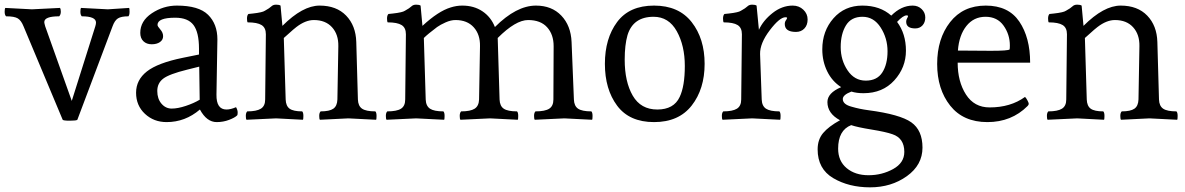

<svg xmlns="http://www.w3.org/2000/svg" viewBox="-24 -514 5084 824"><path d="M439 -474 530 -480Q532 -478 532 -463.5Q532 -449 527 -444Q496 -444 482 -435Q468 -426 459 -401L308 0Q304 4 276 4Q248 4 245 0L77 -401Q67 -426 52.5 -435Q38 -444 2 -444Q-4 -450 -4 -463.5Q-4 -477 -1 -480L113 -474L233 -480Q237 -477 237 -464Q237 -451 230 -444Q166 -444 166 -419Q166 -415 170 -401L284 -81L385 -401Q388 -411 388 -417Q388 -444 327 -444Q321 -450 321 -463.5Q321 -477 324 -480Z M761 -266 830 -280V-305Q830 -375 806.5 -406.5Q783 -438 728 -438Q652 -438 652 -407Q652 -401 664 -387.5Q676 -374 676 -358.5Q676 -343 662.5 -333.5Q649 -324 627 -324Q605 -324 591.5 -337Q578 -350 578 -373Q578 -424 627.5 -457Q677 -490 735 -490Q829 -490 869 -450.5Q909 -411 909 -345Q909 -343 905 -108Q904 -44 948 -44Q966 -44 989 -54Q996 -42 996 -31.5Q996 -21 994 -19Q984 -9 959 0.5Q934 10 906 10Q863 10 834 -44Q771 10 691 10Q636 10 598 -25.5Q560 -61 560 -116Q560 -171 606.5 -207.5Q653 -244 761 -266ZM833 -86 831 -228 779 -215Q702 -196 676.5 -176.5Q651 -157 651 -123.5Q651 -90 669 -69Q687 -48 713 -48Q739 -48 773.5 -59.5Q808 -71 833 -86Z M1188 -403Q1275 -490 1347.5 -490Q1420 -490 1461.5 -447Q1503 -404 1505 -334L1512 -87Q1513 -59 1530 -47.5Q1547 -36 1587 -36Q1592 -31 1592 -16.5Q1592 -2 1590 0L1471 -6L1349 0Q1346 -3 1346 -16.5Q1346 -30 1352 -36Q1390 -36 1406.5 -47.5Q1423 -59 1424 -87L1428 -316Q1429 -366 1401 -397Q1373 -428 1323 -428Q1287 -428 1248 -398Q1235 -388 1216.5 -371Q1198 -354 1194 -351L1202 -87Q1203 -59 1219 -47.5Q1235 -36 1273 -36Q1278 -31 1278 -16.5Q1278 -2 1276 0L1161 -6L1034 0Q1031 -3 1031 -16.5Q1031 -30 1037 -36Q1077 -36 1095.5 -47.5Q1114 -59 1114 -87L1117 -367Q1117 -395 1098.5 -406.5Q1080 -418 1039 -418Q1036 -421 1036 -434.5Q1036 -448 1042 -454Q1046 -454 1061 -456Q1076 -458 1080 -458.5Q1084 -459 1095.5 -461.5Q1107 -464 1113 -468Q1133 -479 1140.5 -486.5Q1148 -494 1161 -494Q1174 -494 1180 -490Z M1762 -6 1635 0Q1632 -3 1632 -16.5Q1632 -30 1638 -36Q1679 -36 1697 -47.5Q1715 -59 1715 -87L1718 -367Q1718 -395 1699.5 -406.5Q1681 -418 1640 -418Q1637 -421 1637 -434.5Q1637 -448 1643 -454Q1647 -454 1662 -456Q1677 -458 1681 -458.5Q1685 -459 1696.5 -461.5Q1708 -464 1714 -468Q1734 -479 1741.5 -486.5Q1749 -494 1762 -494Q1775 -494 1781 -490L1789 -403Q1857 -466 1910 -482Q1935 -490 1960 -490Q2010 -490 2046.5 -465.5Q2083 -441 2100 -398Q2192 -490 2276 -490Q2344 -490 2385 -447Q2426 -404 2429 -334L2439 -87Q2440 -59 2457 -47.5Q2474 -36 2514 -36Q2519 -31 2519 -16.5Q2519 -2 2517 0L2398 -6L2271 0Q2268 -3 2268 -16.5Q2268 -30 2274 -36Q2315 -36 2333 -47.5Q2351 -59 2351 -87L2352 -316Q2352 -366 2324 -397Q2296 -428 2242.5 -428Q2189 -428 2112 -351L2120 -87Q2121 -59 2138 -47.5Q2155 -36 2195 -36Q2200 -31 2200 -16.5Q2200 -2 2198 0L2079 -6L1952 0Q1949 -3 1949 -16.5Q1949 -30 1955 -36Q1995 -36 2013 -47.5Q2031 -59 2032 -87L2036 -316Q2037 -366 2009 -397Q1981 -428 1931 -428Q1911 -428 1888.5 -418Q1866 -408 1852 -398Q1812 -368 1795 -351L1803 -87Q1804 -59 1821.5 -47.5Q1839 -36 1879 -36Q1884 -31 1884 -16.5Q1884 -2 1882 0Z M2624.5 -60.5Q2572 -131 2572 -240Q2572 -349 2624.5 -419.5Q2677 -490 2783 -490Q2889 -490 2944.5 -419Q3000 -348 3000 -240Q3000 -132 2944.5 -61Q2889 10 2783 10Q2677 10 2624.5 -60.5ZM2893 -98Q2915 -144 2915 -231Q2915 -318 2880.5 -380Q2846 -442 2781 -442Q2693 -442 2669 -363Q2657 -321 2657 -258Q2657 -163 2691.5 -103.5Q2726 -44 2797 -44Q2868 -44 2893 -98Z M3204 -6 3077 0Q3074 -3 3074 -16.5Q3074 -30 3080 -36Q3120 -36 3138.5 -47.5Q3157 -59 3157 -87L3160 -367Q3160 -395 3141.5 -406.5Q3123 -418 3082 -418Q3079 -421 3079 -434.5Q3079 -448 3085 -454Q3089 -454 3104 -456Q3119 -458 3123 -458.5Q3127 -459 3138.5 -461.5Q3150 -464 3156 -468Q3176 -479 3183.5 -486.5Q3191 -494 3204 -494Q3217 -494 3223 -490L3233 -386Q3251 -426 3291.5 -458Q3332 -490 3378 -490Q3405 -490 3423.5 -472.5Q3442 -455 3442 -430.5Q3442 -406 3428 -391.5Q3414 -377 3392 -377Q3344 -377 3344 -411Q3344 -420 3349 -427Q3354 -434 3354 -437Q3354 -440 3347 -440Q3322 -440 3279.5 -384Q3237 -328 3238 -282L3245 -87Q3246 -59 3263.5 -47.5Q3281 -36 3321 -36Q3326 -31 3326 -16.5Q3326 -2 3324 0Z M3893 -490Q3916 -490 3931.5 -475Q3947 -460 3947 -439Q3947 -418 3935 -405Q3923 -392 3904 -392Q3865 -392 3865 -421Q3865 -429 3869 -435.5Q3873 -442 3873 -445Q3873 -448 3867 -448Q3852 -448 3826 -420Q3864 -369 3864 -296.5Q3864 -224 3814 -169Q3764 -114 3682 -114Q3652 -114 3630 -121Q3593 -107 3593 -89Q3593 -66 3631 -56Q3665 -46 3703 -41Q3839 -23 3887 11Q3935 45 3935 119.5Q3935 194 3868 242Q3801 290 3710 290Q3619 290 3552 250.5Q3485 211 3485 127Q3485 85 3508.5 57Q3532 29 3581 2Q3527 -27 3527 -76Q3527 -115 3586 -140Q3547 -165 3526 -208Q3505 -251 3505 -302Q3505 -381 3553 -435.5Q3601 -490 3677 -490Q3753 -490 3801 -447Q3844 -490 3893 -490ZM3857 138Q3857 79 3806 62Q3778 52 3716.5 42Q3655 32 3629 23Q3573 45 3573 124Q3573 177 3609.5 207.5Q3646 238 3703.5 238Q3761 238 3809 211.5Q3857 185 3857 138ZM3584 -312Q3584 -256 3613.5 -212Q3643 -168 3691.5 -168Q3740 -168 3762.5 -203Q3785 -238 3785 -294Q3785 -350 3755.5 -396Q3726 -442 3677.5 -442Q3629 -442 3606.5 -405Q3584 -368 3584 -312Z M4386 -59Q4317 10 4213.5 10Q4110 10 4054 -60.5Q3998 -131 3998 -239.5Q3998 -348 4053.5 -419Q4109 -490 4206.5 -490Q4304 -490 4350.5 -421.5Q4397 -353 4397 -245H4086Q4086 -164 4121.5 -108.5Q4157 -53 4223 -53Q4313 -53 4375 -98Q4379 -95 4385 -84Q4391 -73 4391 -68.5Q4391 -64 4386 -59ZM4087 -297 4228 -296Q4304 -296 4309 -302Q4310 -307 4310 -319Q4310 -366 4283 -404Q4256 -442 4205.5 -442Q4155 -442 4123.5 -402.5Q4092 -363 4087 -297Z M4626 -403Q4713 -490 4785.5 -490Q4858 -490 4899.5 -447Q4941 -404 4943 -334L4950 -87Q4951 -59 4968 -47.5Q4985 -36 5025 -36Q5030 -31 5030 -16.5Q5030 -2 5028 0L4909 -6L4787 0Q4784 -3 4784 -16.5Q4784 -30 4790 -36Q4828 -36 4844.5 -47.5Q4861 -59 4862 -87L4866 -316Q4867 -366 4839 -397Q4811 -428 4761 -428Q4725 -428 4686 -398Q4673 -388 4654.5 -371Q4636 -354 4632 -351L4640 -87Q4641 -59 4657 -47.5Q4673 -36 4711 -36Q4716 -31 4716 -16.5Q4716 -2 4714 0L4599 -6L4472 0Q4469 -3 4469 -16.5Q4469 -30 4475 -36Q4515 -36 4533.5 -47.5Q4552 -59 4552 -87L4555 -367Q4555 -395 4536.5 -406.5Q4518 -418 4477 -418Q4474 -421 4474 -434.5Q4474 -448 4480 -454Q4484 -454 4499 -456Q4514 -458 4518 -458.5Q4522 -459 4533.5 -461.5Q4545 -464 4551 -468Q4571 -479 4578.5 -486.5Q4586 -494 4599 -494Q4612 -494 4618 -490Z"/></svg>

Font: Esteban
Style: Regular
Weight: 400
Designer: Angelica Diaz Rivera
Foundry: Angelica Diaz Rivera
Version: Version 1.002